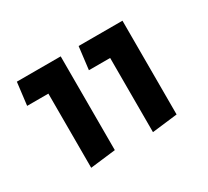

<svg xmlns="http://www.w3.org/2000/svg" viewBox="-82 -690 653 603"><g transform="rotate(-30 244.0 -388.5)"><path d="M321 -482H244L254 -564H413V-224L321 -213ZM97 -482H20L30 -564H189V-224L97 -213Z"/></g></svg>

Font: Fira GO
Style: Regular
Weight: 400
Designer: Carrois Corporate
Foundry: Carrois Corporate GbR
Version: Version 0.300